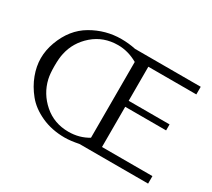

<svg xmlns="http://www.w3.org/2000/svg" viewBox="-136 -959 1350 1220"><g transform="rotate(30 539.0 -349.5)"><path d="M588 -71V-627Q518 -667 444 -667Q338 -667 262.5 -601.5Q187 -536 167 -442Q159 -408 159 -350Q159 -293 167 -258Q189 -163 264 -97.5Q339 -32 444 -32Q524 -32 588 -71ZM678 -644V-394H978V-350H678V-55H1048V0H544Q484 12 442 12Q347 12 270.5 -23Q194 -58 149.5 -113Q105 -168 82 -229.5Q59 -291 59 -350Q59 -409 81 -469Q127 -594 227.5 -652.5Q328 -711 442 -711Q497 -711 548 -700H1030V-644Z"/></g></svg>

Font: Tenor Sans
Style: Regular
Weight: 400
Designer: Denis Masharov
Foundry: Denis Masharov
Version: Version 1.1